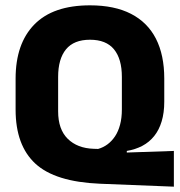

<svg xmlns="http://www.w3.org/2000/svg" viewBox="-20 -673 675 720"><path d="M632 27 355 16Q186.5 9 112.5 -59.5Q38.5 -128 38.5 -262V-378Q38.5 -509.5 108.8 -581.2Q179 -653 317.5 -653Q409.5 -653 471.5 -621Q533.5 -589 564.8 -527.8Q596 -466.5 596 -378.5V-292Q596 -250 586.2 -217.8Q576.5 -185.5 558.2 -162.8Q540 -140 514 -126.2Q488 -112.5 455.5 -107V-101L632 -107ZM331.5 -115 348 -114.5Q367.5 -120 383.5 -132Q399.5 -144 411.5 -162Q423.5 -180 430.2 -205.2Q437 -230.5 437 -262.5V-384.5Q437 -452 407.5 -488Q378 -524 317.5 -524Q257 -524 227.5 -488Q198 -452 198 -384.5V-255.5Q198 -188 234 -152.5Q270 -117 331.5 -115Z"/></svg>

Font: Anek Telugu
Style: Bold
Weight: 700
Designer: Omkar Bhoir (Telugu), Yesha Goshar (Latin)
Foundry: Ek Type
Version: Version 1.003